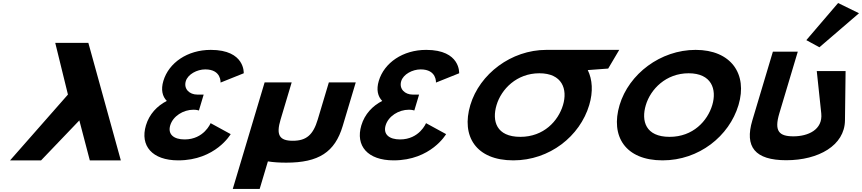

<svg xmlns="http://www.w3.org/2000/svg" viewBox="-20 -1055 5671 1263"><path d="M570.8 0 501.9 -263 250.2 0H46.2L426.9 -433L343.4 -773H561.2L774.8 0Z M1430.8 -511.8C1430.8 -511.8 1437.2 -598.5 1330.3 -598.5C1275.8 -598.5 1215.7 -566.2 1202.2 -521.2C1187 -470.2 1226.2 -432.8 1277.6 -432.8H1319.8L1288.5 -328.2C1288.5 -328.2 1273.6 -333.3 1253 -333.3C1185.1 -333.3 1117.9 -290.8 1099.8 -230.5C1082 -171 1123.6 -137.8 1194.5 -137.8C1322.1 -137.8 1365.4 -244.9 1365.4 -244.9L1497.5 -172.7C1497.5 -172.7 1398.3 -0.1 1152.3 -0.1C980.8 -0.1 899.9 -96.2 940 -230.5C962.2 -304.4 1013 -358 1077.3 -391.1C1048 -420.9 1037.4 -465.1 1054.7 -522.9C1090.3 -641.9 1212.6 -726.9 1366.6 -726.9C1593.6 -726.9 1583.3 -573 1583.3 -573Z M1898.7 -513H1720.7L1511.1 188H1688.1L1742.3 6.6C1776.6 12.3 1816.9 15 1863 15C2076.2 15 2182.9 -54 2234.3 -226L2320.2 -513H2143.2L2070.2 -269C2040 -168 1995.6 -129 1906.1 -129C1816.5 -129 1795.5 -168 1825.8 -269Z M2847.8 -511.8C2847.8 -511.8 2854.2 -598.5 2747.3 -598.5C2692.8 -598.5 2632.7 -566.2 2619.2 -521.2C2604 -470.2 2643.2 -432.8 2694.6 -432.8H2736.8L2705.5 -328.2C2705.5 -328.2 2690.6 -333.3 2670 -333.3C2602.1 -333.3 2534.9 -290.8 2516.8 -230.5C2499 -171 2540.6 -137.8 2611.5 -137.8C2739.1 -137.8 2782.4 -244.9 2782.4 -244.9L2914.5 -172.7C2914.5 -172.7 2815.3 -0.1 2569.3 -0.1C2397.8 -0.1 2316.9 -96.2 2357 -230.5C2379.2 -304.4 2430 -358 2494.3 -391.1C2465 -420.9 2454.4 -465.1 2471.7 -522.9C2507.3 -641.9 2629.6 -726.9 2783.6 -726.9C3010.6 -726.9 3000.3 -573 3000.3 -573Z M3246.4 -363.9C3277.6 -468.4 3378.6 -572.8 3527.5 -573L3527.5 -573L3527.9 -573H3528C3678.2 -573 3714.8 -468.5 3683.5 -363.9C3652.2 -259.4 3557.2 -154.8 3402.9 -154.8C3244.5 -154.8 3215.1 -259.4 3246.4 -363.9ZM3573.5 -727 3573.5 -726.9C3342.7 -726.6 3135.1 -568.6 3073.8 -363.9C3012.6 -159.1 3111.2 -0.1 3356.6 -0.1C3595.9 -0.1 3794.8 -159.1 3856 -363.9C3882.5 -452.3 3876.9 -531.9 3846.4 -594L3980.7 -604L4053.5 -727Z M4055.7 -363.9C3994.5 -159.1 4093.1 -0.1 4338.6 -0.1C4577.8 -0.1 4776.7 -159.1 4838 -363.9C4899.2 -568.8 4788.4 -726.9 4555.9 -726.9C4325 -726.9 4117 -568.8 4055.7 -363.9ZM4228.3 -363.9C4259.6 -468.5 4360.8 -573 4509.9 -573C4660.1 -573 4696.7 -468.5 4665.4 -363.9C4634.1 -259.4 4539.1 -154.8 4384.8 -154.8C4226.4 -154.8 4197 -259.4 4228.3 -363.9Z M5284.1 -791 5370.2 -744 5630.6 -967.9 5493.1 -1035.1ZM5542.4 -587.5H5352.8L5382.3 -309.5C5393.8 -200.5 5293.8 -158.2 5199.2 -158.2C5104.6 -158.2 5071.5 -192.2 5106.6 -309.5L5227.9 -715H5064.1L4928.9 -262.8C4877 -89.4 4945.7 -1 5152.1 -1C5364.8 -1 5536.3 -98.6 5538.3 -262.8Z"/></svg>

Font: Hussar
Style: BdSuprExtOblThree
Weight: 700
Foundry: Cannot Into Space Fonts
Version: Version 2.00